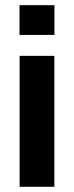

<svg xmlns="http://www.w3.org/2000/svg" viewBox="-20 -716 284 736"><path d="M55.2 0V-501.9H188.3V0ZM54.8 -582.1V-696.2H188.7V-582.1Z"/></svg>

Font: Cairo
Style: Regular
Weight: 400
Designer: Mohamed Gaber, Accademia di Belle Arti di Urbino
Foundry: Kief Type Foundry, Accademia di Belle Arti di Urbino
Version: Version 3.120